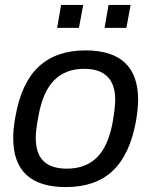

<svg xmlns="http://www.w3.org/2000/svg" viewBox="-20 -741 610 773"><path d="M210 -628.9 226.1 -721.2H314.9L297.9 -628.9ZM400.9 -628.9 417 -721.2H505.9L488.8 -628.9ZM245.1 12.2Q33.2 12.2 33.2 -185.1Q33.2 -224.6 42 -271Q65.9 -408.2 136.2 -473.1Q206.5 -538.1 324.2 -538.1Q536.1 -538.1 536.1 -338.9Q536.1 -307.1 527.8 -254.9Q502.9 -117.7 433.3 -52.7Q363.8 12.2 245.1 12.2ZM249 -62Q325.7 -62 371.3 -108.2Q417 -154.3 434.1 -252Q443.8 -308.1 443.8 -338.9Q443.8 -463.9 318.8 -463.9Q243.2 -463.9 197.8 -417.7Q152.3 -371.6 134.8 -273.9Q124 -217.8 124 -187Q124 -122.6 155.3 -92.3Q186.5 -62 249 -62Z"/></svg>

Font: Archivo
Style: Italic
Weight: 400
Italic angle: -10°
Designer: Hector Gatti
Foundry: Omnibus-Type
Version: Version 2.001